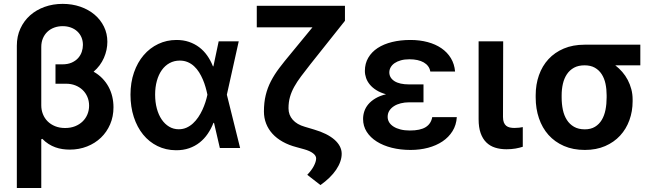

<svg xmlns="http://www.w3.org/2000/svg" viewBox="-20 -757 3356 982"><path d="M300.4 -737.2Q349.1 -737.2 391 -722.7Q432.9 -708.1 463.6 -682.2Q494.3 -656.2 511.7 -620.7Q529.1 -585.2 529.1 -543.3Q529.1 -522.7 524.7 -501.8Q520.2 -480.8 511.5 -460.9Q502.8 -441.1 489.5 -423.1Q476.2 -405.2 458.8 -390.3Q484 -376.1 503.2 -356.4Q522.4 -336.6 535.2 -313Q547.9 -289.4 554.2 -262.8Q560.4 -236.2 560.4 -208.1Q560.4 -160.9 543.3 -121.3Q526.3 -81.7 496.3 -52.9Q466.3 -24.1 425.4 -8Q384.6 8.2 337 8.2Q318.2 8.2 299.5 5.5Q280.9 2.8 263.1 -3.6Q245.4 -9.9 228.5 -20.6Q211.6 -31.2 196.4 -46.9L191.1 -44.7V204.5H66.1V-523.1Q66.1 -571.4 84.2 -610.8Q102.3 -650.2 133.7 -678.3Q165.1 -706.3 208.1 -721.8Q251.1 -737.2 300.4 -737.2ZM298.7 -427.9Q326.7 -427.9 346.8 -436.8Q366.8 -445.7 379.6 -460Q392.4 -474.4 398.3 -492.2Q404.1 -509.9 404.1 -527.3Q404.1 -548.3 396.7 -565.9Q389.2 -583.5 375.5 -596.2Q361.9 -609 342.7 -616.1Q323.5 -623.2 300.4 -623.2Q277.3 -623.2 257.5 -615.9Q237.6 -608.7 222.8 -594.8Q208.1 -581 199.6 -561.3Q191.1 -541.5 191.1 -516.7V-218Q191.1 -194.6 199.4 -173.5Q207.7 -152.3 223.5 -136.5Q239.3 -120.7 261.9 -111.5Q284.4 -102.3 312.9 -102.3Q341.3 -102.3 364 -111.3Q386.7 -120.4 402.7 -136Q418.7 -151.6 427.2 -172.4Q435.7 -193.2 435.7 -216.6Q435.7 -241.1 426.8 -261.7Q418 -282.3 402.2 -297.2Q386.4 -312.1 364.9 -320.5Q343.4 -328.8 318.2 -328.8H263.8V-427.9Z M879.6 11.4Q828.1 11 785.3 -10.1Q742.5 -31.2 712 -68.7Q681.5 -106.2 664.4 -158.4Q647.4 -210.6 647.4 -272.7Q647.4 -334.9 665.3 -386.4Q683.2 -437.9 714.8 -474.8Q746.4 -511.7 789.4 -532.1Q832.4 -552.6 882.8 -552.6Q917.6 -552.6 946.6 -542.8Q975.5 -533 998.8 -515.4Q1022 -497.9 1039.6 -473Q1057.2 -448.2 1069.2 -417.6H1071.4L1098.4 -545.5H1201L1140.3 -272.7L1208.1 0H1104.4L1074.6 -128.6H1071.7Q1060 -98.4 1042.4 -72.6Q1024.9 -46.9 1001.1 -28.1Q977.3 -9.2 947.1 1.2Q916.9 11.7 879.6 11.4ZM1040.5 -274.1Q1036.9 -291.9 1031.2 -311.6Q1025.6 -331.3 1017.4 -350.5Q1009.2 -369.7 998.2 -387.3Q987.2 -404.8 972.8 -418.1Q958.5 -431.5 940.2 -439.3Q921.9 -447.1 899.5 -447.1Q870.7 -447.1 847.3 -434.3Q823.9 -421.5 807.5 -398.4Q791.2 -375.4 782.3 -343.4Q773.4 -311.4 773.4 -273.1Q773.4 -234.7 782.1 -202.2Q790.8 -169.7 806.8 -146.1Q822.8 -122.5 845 -109.2Q867.2 -95.9 894.2 -95.9Q915.8 -95.9 933.9 -104Q952.1 -112.2 967 -125.9Q981.9 -139.6 994 -157.5Q1006 -175.4 1015.1 -195Q1024.1 -214.5 1030.5 -234.2Q1036.9 -253.9 1040.5 -271.3L1040.8 -272.7Z M1744.3 -727.3V-650.6L1567.5 -428.3Q1540.8 -394.5 1520.1 -366.8Q1499.3 -339.1 1484.9 -313.2Q1470.5 -287.3 1463.1 -261Q1455.6 -234.7 1455.6 -203.1Q1455.6 -169 1477.3 -144.5Q1498.9 -120 1538.7 -108.7L1586.3 -94.5Q1620.4 -84.5 1646.7 -71.4Q1672.9 -58.2 1690.9 -42.4Q1708.8 -26.6 1718.2 -8.5Q1727.6 9.6 1727.6 29.5Q1727.6 49.4 1720.3 70Q1713.1 90.6 1699.2 111.2Q1685.4 131.7 1665.1 151.5Q1644.9 171.2 1619 189.6L1551.5 137.1Q1573.9 113.6 1585 92.2Q1596.2 70.7 1596.9 54.7Q1597.7 39.8 1581.3 27.2Q1565 14.6 1535.5 6.4L1496.8 -4.3Q1457 -14.6 1426 -32Q1394.9 -49.4 1373.6 -72.8Q1352.3 -96.2 1341.1 -125Q1329.9 -153.8 1329.9 -186.8Q1329.9 -233 1339 -270.2Q1348 -307.5 1365.6 -341.6Q1383.2 -375.7 1408.7 -409.4Q1434.3 -443.2 1467 -482.2L1578.1 -617.2H1293.3V-727.3Z M2072.8 -233.7Q2050.1 -233.7 2030 -228.7Q2009.9 -223.7 1995 -214.1Q1980.1 -204.5 1971.4 -190.9Q1962.7 -177.2 1962.7 -159.4Q1962.7 -144.5 1970.3 -131.7Q1978 -119 1992.7 -109.6Q2007.5 -100.1 2028.6 -94.8Q2049.7 -89.5 2076.3 -89.5Q2129.6 -89.5 2157.1 -106.7Q2184.7 -123.9 2190.7 -158H2316.4Q2313.9 -117.5 2294.4 -86.3Q2274.9 -55 2243.1 -33.7Q2211.3 -12.4 2169.4 -1.2Q2127.5 9.9 2079.9 9.9Q2028.4 9.9 1984 -1.2Q1939.6 -12.4 1907 -33Q1874.3 -53.6 1855.6 -82.9Q1837 -112.2 1837 -148.4Q1837 -168.7 1843.4 -187.9Q1849.8 -207 1863.8 -223.7Q1877.8 -240.4 1900 -253.7Q1922.2 -267 1954.2 -274.9Q1925.1 -283 1904.7 -296Q1884.2 -308.9 1871.3 -324.8Q1858.3 -340.6 1852.3 -358.3Q1846.2 -376.1 1846.2 -394.2Q1846.2 -432.2 1863.5 -461.6Q1880.7 -491.1 1911.6 -511.4Q1942.5 -531.6 1985.3 -542.1Q2028.1 -552.6 2079.2 -552.6Q2126.8 -552.6 2167.3 -541.7Q2207.7 -530.9 2237.9 -510.1Q2268.1 -489.3 2286.2 -459.3Q2304.3 -429.3 2307.5 -391.3H2180.8Q2178.3 -406.6 2169.7 -418.1Q2161.2 -429.7 2147.4 -437.7Q2133.5 -445.7 2114.9 -449.8Q2096.2 -453.8 2073.9 -453.8Q2049.4 -453.8 2030.4 -448.5Q2011.4 -443.2 1998.2 -434.1Q1985.1 -425.1 1978.2 -412.8Q1971.2 -400.6 1971.2 -386.4Q1971.6 -358.7 1997.5 -342Q2023.4 -325.3 2072.8 -325.3H2146V-233.7Z M2553.6 -545.5 2552.6 -158.7Q2552.6 -141.7 2557 -130.7Q2561.4 -119.7 2569.2 -113.5Q2577.1 -107.2 2587.9 -104.9Q2598.7 -102.6 2611.5 -102.6Q2624.6 -102.6 2635.7 -104Q2646.7 -105.5 2653.8 -106.9V-6.4Q2637.8 -1.1 2616.8 2.7Q2595.9 6.4 2570.3 6.4Q2538.4 6.4 2512.1 -2Q2485.8 -10.3 2467.2 -28.8Q2448.5 -47.2 2438.2 -76.3Q2427.9 -105.5 2427.9 -147V-545.5Z M2719.8 -269.9Q2719.8 -324.9 2736.5 -372.3Q2753.2 -419.7 2785.2 -454.4Q2817.1 -489 2863.6 -508.7Q2910.2 -528.4 2969.8 -528.4H3255V-422.9H3126.8Q3146.3 -408 3162.6 -389.2Q3179 -370.4 3190.7 -348Q3202.4 -325.6 3209 -300.6Q3215.6 -275.6 3215.6 -248.6V-238.6Q3215.6 -187.9 3199.2 -142.6Q3182.9 -97.3 3151.6 -63.4Q3120.4 -29.5 3074.9 -9.8Q3029.5 9.9 2971.2 9.9Q2911.2 9.9 2864.3 -10.5Q2817.5 -30.9 2785.3 -66.9Q2753.2 -103 2736.5 -152.2Q2719.8 -201.3 2719.8 -258.5ZM2852.6 -258.5Q2852.6 -225.1 2858.8 -195.5Q2865.1 -165.8 2879.3 -143.6Q2893.5 -121.4 2916 -108.5Q2938.6 -95.5 2971.2 -95.5Q3001.8 -95.5 3023.1 -108.5Q3044.4 -121.4 3057.7 -143.6Q3071 -165.8 3076.9 -195.5Q3082.7 -225.1 3082.7 -258.5V-269.9Q3082.7 -300.8 3076.9 -328.5Q3071 -356.2 3057.5 -377.3Q3044 -398.4 3022.4 -410.7Q3000.7 -422.9 2969.8 -422.9Q2938.2 -422.9 2915.8 -410.7Q2893.5 -398.4 2879.4 -377.3Q2865.4 -356.2 2859 -328.5Q2852.6 -300.8 2852.6 -269.9Z"/></svg>

Font: Interop SemBd
Style: Regular
Weight: 600
Designer: Rasmus Andersson, Google, Jang Haemin
Foundry: jhaemin
Version: Version 1.008